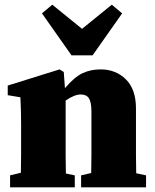

<svg xmlns="http://www.w3.org/2000/svg" viewBox="-20 -799 660 819"><path d="M23 0V-51L69 -62Q70 -98 70 -138.5Q70 -179 70 -210V-272Q70 -300 69.5 -317Q69 -334 68.5 -349Q68 -364 67 -384L13 -393V-434L234 -503L252 -492L257 -423Q298 -471 332.5 -487Q367 -503 409 -503Q474 -503 517 -460.5Q560 -418 560 -336V-210Q560 -178 560 -137Q560 -96 561 -60L603 -51V0H326V-51L369 -61Q370 -97 370 -138Q370 -179 370 -210V-323Q370 -363 359.5 -379.5Q349 -396 325 -396Q297 -396 260 -370V-210Q260 -179 260 -137.5Q260 -96 261 -59L299 -51V0ZM203 -779 330 -676 457 -779 501 -742 375 -563H285L159 -742Z"/></svg>

Font: Source Serif 4 Black
Style: Regular
Weight: 900
Designer: Frank Grießhammer
Foundry: Adobe
Version: Version 4.005;hotconv 1.1.0;makeotfexe 2.6.0